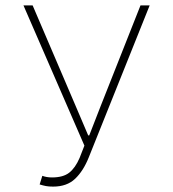

<svg xmlns="http://www.w3.org/2000/svg" viewBox="-20 -680 640 712"><path d="M177 12Q161 12 150.5 10Q140 8 127 4L137 -28Q145 -25 154 -23.5Q163 -22 173 -22Q214 -22 236.5 -39.5Q259 -57 275 -94L293 -140L67 -660H101L261 -286L307 -178H311L353 -286L501 -660H535L309 -96Q289 -46 258.5 -17Q228 12 177 12Z"/></svg>

Font: Source Code Pro ExtraLight
Style: Regular
Weight: 200
Monospace: yes
Designer: Paul D. Hunt, Teo Tuominen
Foundry: Adobe
Version: Version 1.026;hotconv 1.1.0;makeotfexe 2.6.0